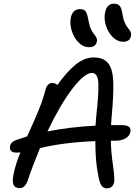

<svg xmlns="http://www.w3.org/2000/svg" viewBox="-20 -1024 766 1053"><path d="M654.8 -794.9Q624.5 -794.9 598.6 -820.3Q572.8 -845.7 561 -883.3Q549.3 -920.9 556.2 -955.1Q565.9 -1003.9 605 -1003.9Q626 -1003.9 636.5 -991.7Q647 -979.5 651.9 -944.8Q655.8 -918.5 665 -898.4Q674.3 -878.4 682.4 -869.6Q690.4 -860.8 695.6 -850.1Q700.7 -839.4 698.2 -827.1Q692.9 -794.9 654.8 -794.9ZM466.8 -765.1Q437 -765.1 411.4 -790.5Q385.7 -815.9 373.8 -853.8Q361.8 -891.6 368.2 -925.8Q377.9 -974.1 418.9 -974.1Q439.5 -974.1 449 -962.2Q458.5 -950.2 464.8 -914.1Q468.8 -887.2 477.8 -866.9Q486.8 -846.7 494.9 -837.6Q502.9 -828.6 508.3 -817.9Q513.7 -807.1 511.2 -795.9Q505.4 -765.1 466.8 -765.1ZM70.8 -187Q49.3 -187 40.8 -196.5Q32.2 -206.1 35.2 -222.2Q37.6 -235.4 47.1 -243.9Q56.6 -252.4 77.1 -258.8Q120.1 -273.4 128.9 -275.9Q134.3 -288.1 150.6 -324.5Q167 -360.8 174.6 -378.4Q182.1 -396 194.1 -425.5Q206.1 -455.1 214.4 -480.2Q222.7 -505.4 229 -529.8Q232.9 -547.9 242.4 -558.3Q252 -568.8 266.1 -568.8Q282.7 -568.8 294.9 -558.1Q350.6 -635.7 398.2 -672.4Q445.8 -709 493.2 -709Q549.3 -709 574.5 -675.5Q599.6 -642.1 601.3 -570.8Q603 -499.5 592.8 -389.2Q590.8 -372.6 588.9 -337.9H643.1Q676.8 -337.9 687.7 -328.4Q698.7 -318.8 694.8 -298.8Q690.9 -278.8 668.5 -265.4Q646 -252 610.8 -252H587.9Q589.4 -188 599.6 -116.5Q609.9 -44.9 606 -24.9Q598.6 8.8 565.9 8.8Q545.4 8.8 534.9 -9Q524.4 -26.9 517.1 -71.8Q502.9 -141.1 502.9 -250Q330.1 -243.2 199.2 -211.9Q154.8 -103.5 131.8 -33.2Q116.7 7.8 87.9 7.8Q64 7.8 55.2 -8.3Q46.4 -24.4 53.2 -63Q63.5 -118.7 91.8 -188Q88.4 -188 81.3 -187.5Q74.2 -187 70.8 -187ZM483.9 -624Q443.4 -624 377 -537.4Q310.5 -450.7 240.2 -303.2Q363.3 -327.6 503.9 -335Q505.9 -369.1 507.8 -386.2Q522.5 -516.6 519.3 -570.3Q516.1 -624 483.9 -624Z"/></svg>

Font: Shantell Sans Normal
Style: Italic
Weight: 400
Italic angle: -11.31°
Designer: Stephen Nixon, Anya Danilova, Shantell Martin
Foundry: Arrow Type
Version: Version 1.006;[559af2be0]